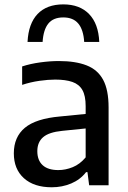

<svg xmlns="http://www.w3.org/2000/svg" viewBox="-20 -824 568 854"><path d="M210 9Q131 9 86.2 -31.5Q41.5 -72 41.5 -142Q41.5 -214.5 90.5 -255.5Q139.5 -296.5 247.5 -306L384 -319.5L394.5 -256L256.5 -242Q197.5 -236 171.8 -213.8Q146 -191.5 146 -151.5Q146 -111 169.8 -89.2Q193.5 -67.5 239.5 -67.5Q271.5 -67.5 303.5 -80.5Q335.5 -93.5 361 -124V-352Q361 -398 346.5 -423.5Q332 -449 302 -459.5Q272 -470 225.5 -470Q194.5 -470 155.5 -464.5Q116.5 -459 78.5 -446.5V-528.5Q115 -540.5 159 -546.5Q203 -552.5 241.5 -552.5Q316 -552.5 365.2 -533.2Q414.5 -514 438.8 -469Q463 -424 463 -346V0H376.5L369 -58.5H363Q337 -25 296.8 -8Q256.5 9 210 9ZM102.5 -637.5Q106.5 -719 147.2 -761.8Q188 -804.5 261.5 -804.5Q334.5 -804.5 376.2 -761.5Q418 -718.5 421.5 -637.5H354.5Q351 -692 328.2 -719.2Q305.5 -746.5 261.5 -746.5Q217 -746.5 195 -719.2Q173 -692 169.5 -637.5Z"/></svg>

Font: Encode Sans Condensed Thin Medium
Style: Regular
Weight: 500
Version: Version 3.002